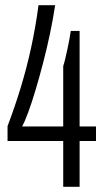

<svg xmlns="http://www.w3.org/2000/svg" viewBox="-20 -718 403 738"><path d="M223 0V-176H9V-233Q37 -307 60 -382.5Q83 -458 100 -536.5Q117 -615 128 -698H192Q184 -645 172 -588Q160 -531 145.5 -475.5Q131 -420 116.5 -371.5Q102 -323 88.5 -286.5Q75 -250 65 -232H223V-464Q227 -476 231 -493Q235 -510 239 -528.5Q243 -547 246.5 -565.5Q250 -584 252 -599H286V-232H349V-176H286V0Z"/></svg>

Font: Archivo ExtraCondensed Light
Style: Regular
Weight: 300
Width: 2
Designer: Hector Gatti
Foundry: Omnibus-Type
Version: Version 2.001